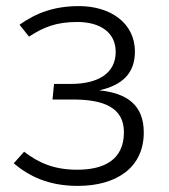

<svg xmlns="http://www.w3.org/2000/svg" viewBox="-20 -597 554 629"><path d="M239 -577C158 -577 99 -555 44 -516L75 -477C123 -508 164 -525 233 -525C308 -525 359 -491 359 -427C359 -357 302 -322 211 -322H157L152 -271H219C319 -271 386 -245 386 -164C386 -72 319 -41 233 -41C156 -41 106 -64 59 -100L25 -62C76 -19 140 12 235 12C359 12 451 -46 451 -163C451 -253 396 -292 305 -301C381 -318 422 -357 422 -428C422 -523 340 -577 239 -577Z"/></svg>

Font: Glow Sans SC Normal
Style: Regular
Weight: 400
Designer: Ryoko NISHIZUKA (kana, bopomofo & ideographs); Paul D. Hunt (Latin, Greek & Cyrillic); Sandoll Communications, Soo-young
Version: Version 0.93